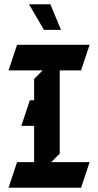

<svg xmlns="http://www.w3.org/2000/svg" viewBox="-20 -870 460 900"><path d="M116 -850 186 -730H266L216 -850ZM60 -660 20 -540H180L140 -500V-400H120L80 -280H140V-110H60L20 10H360L400 -110H220L260 -150V-540H360L400 -660Z"/></svg>

Font: Abibas
Style: Medium
Weight: 500
Version: Version 0.3